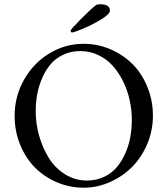

<svg xmlns="http://www.w3.org/2000/svg" viewBox="-20 -873 788 903"><path d="M312 -729Q312 -734.4 360.1 -783Q408.2 -831.5 433.1 -850.1Q439 -853 451.2 -853Q497.1 -853 497.1 -823.2Q497.1 -807.1 455.6 -781.7Q414.1 -756.3 370.8 -738.3Q327.6 -720.2 317.9 -720.2Q315.9 -720.2 314 -723.4Q312 -726.6 312 -729ZM48.8 -328.1Q48.8 -419.9 93 -498Q137.2 -576.2 211.9 -621.6Q286.6 -667 373 -667Q438.5 -667 498 -641.8Q557.6 -616.7 602.1 -572.8Q646.5 -528.8 672.9 -464.8Q699.2 -400.9 699.2 -328.1Q699.2 -259.3 672.9 -196.5Q646.5 -133.8 602.3 -88.9Q558.1 -43.9 498 -17.1Q438 9.8 373 9.8Q307.6 9.8 248.3 -15.4Q189 -40.5 145 -84.5Q101.1 -128.4 75 -191.9Q48.8 -255.4 48.8 -328.1ZM147.9 -350.1Q147.9 -291 164.3 -233.6Q180.7 -176.3 210.2 -129.2Q239.7 -82 286.6 -53Q333.5 -23.9 389.2 -23.9Q432.6 -23.9 468.5 -40.8Q504.4 -57.6 528.3 -85.4Q552.2 -113.3 568.8 -150.6Q585.4 -188 592.8 -227.8Q600.1 -267.6 600.1 -309.1Q600.1 -356 589.8 -402.1Q579.6 -448.2 559.1 -490Q538.6 -531.7 510.3 -563.5Q481.9 -595.2 442.4 -614Q402.8 -632.8 357.9 -632.8Q314.5 -632.8 278.6 -616.2Q242.7 -599.6 219 -572Q195.3 -544.4 179 -507.3Q162.6 -470.2 155.3 -430.9Q147.9 -391.6 147.9 -350.1Z"/></svg>

Font: Crimson
Style: Roman
Weight: 400
Version: Version 0.8